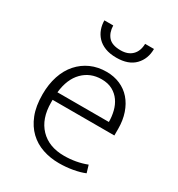

<svg xmlns="http://www.w3.org/2000/svg" viewBox="-166 -787 835 902"><g transform="rotate(30 252.0 -336.0)"><path d="M448 -235H113V-221Q113 -133 160.5 -83.5Q208 -34 290 -34Q355 -34 412 -56L424 -16Q398 -5 361.5 1.5Q325 8 287 8Q240 8 198.5 -6Q157 -20 126 -49.5Q95 -79 77 -124.5Q59 -170 59 -234Q59 -289 74 -334Q89 -379 117 -410.5Q145 -442 183 -459Q221 -476 268 -476Q308 -476 341.5 -461.5Q375 -447 398.5 -420Q422 -393 435 -355Q448 -317 448 -271ZM394 -277Q394 -306 387 -334.5Q380 -363 364.5 -385Q349 -407 324.5 -420.5Q300 -434 265 -434Q204 -434 163.5 -393Q123 -352 115 -277ZM185 -680Q186 -642 206 -619Q226 -596 273 -596Q312 -596 334.5 -618Q357 -640 358 -680H406Q406 -626 372 -591Q338 -556 273 -556Q237 -556 211.5 -566Q186 -576 169.5 -593.5Q153 -611 145 -633.5Q137 -656 137 -680Z"/></g></svg>

Font: Mukta Malar ExtraLight
Style: Regular
Weight: 275
Designer: Aadarsh Rajan, Girish Dalvi, Yashodeep Gholap
Foundry: Ek Type
Version: Version 2.538;PS 1.000;hotconv 16.6.51;makeotf.lib2.5.65220;